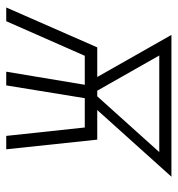

<svg xmlns="http://www.w3.org/2000/svg" viewBox="3 -573 570 616"><g transform="rotate(90 288.0 -265.0)"><path d="M4 0H48L159 -252H252L210 0H254L295 -252H389L416 0H459L428 -292H333L547 -530H92L227 -292H132ZM271 -292 158 -491H468L289 -292Z"/></g></svg>

Font: Iosevka Sparkle Extralight
Style: Italic
Weight: 200
Italic angle: -9°
Designer: Belleve Invis
Foundry: Belleve Invis
Version: Version 4.5.0; ttfautohint (v1.8.3)